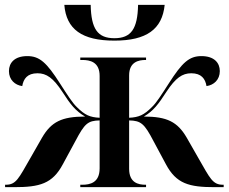

<svg xmlns="http://www.w3.org/2000/svg" viewBox="-20 -774 946 794"><path d="M453 -606C586 -606 651 -653 661 -754H551C549 -654 522 -616 453 -616C384 -616 357 -654 355 -754H246C254 -653 319 -606 453 -606ZM1 0H38C144 0 197 -14 240 -95L292 -191C330 -263 343 -275 392 -276V-78C392 -18 352 -10 320 -10H312V0H584V-10H582C552 -10 514 -18 514 -76V-276C563 -275 577 -263 615 -190L666 -95C709 -14 762 0 868 0H905V-10H902C859 -10 849 -36 800 -121L752 -205C714 -270 671 -292 575 -292C615 -316 635 -343 668 -394C706 -452 734 -471 771 -471C813 -471 829 -448 834 -418C864 -422 889 -444 889 -480C889 -514 866 -542 813 -542C762 -542 733 -515 678 -429C647 -381 627 -349 608 -331C575 -298 554 -289 514 -287V-462C514 -518 553 -526 582 -526H584V-536H312V-526H320C352 -526 392 -518 392 -460V-287C352 -289 331 -298 298 -331C279 -349 259 -381 228 -429C173 -515 144 -542 93 -542C40 -542 17 -514 17 -480C17 -444 42 -422 72 -418C77 -448 93 -471 135 -471C172 -471 200 -452 238 -394C271 -343 291 -316 332 -292C235 -292 192 -270 154 -205L106 -121C57 -36 47 -10 4 -10H1Z"/></svg>

Font: Noto Serif Display SemiBold
Style: Regular
Weight: 600
Designer: Monotype Design Team
Foundry: Monotype Imaging Inc.
Version: Version 2.009